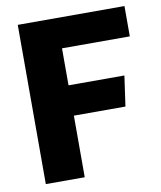

<svg xmlns="http://www.w3.org/2000/svg" viewBox="-77 -729 665 792"><g transform="rotate(-10 255.5 -333.5)"><path d="M51 -667H498V-540H214V-385H448L430 -258H214V0H51Z"/></g></svg>

Font: Epunda Sans ExtraBold
Style: Regular
Weight: 800
Designer: Simon Atzbach
Foundry: typofactur
Version: Version 2.204; ttfautohint (v1.8.4.7-5d5b)